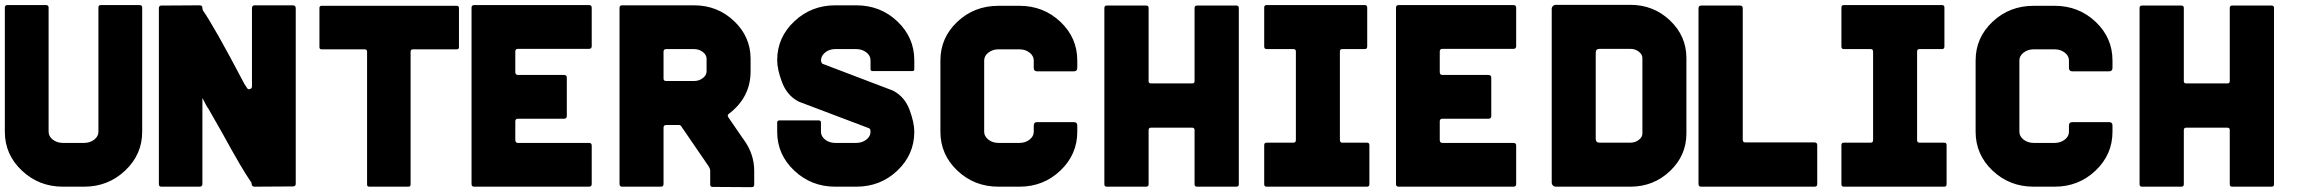

<svg xmlns="http://www.w3.org/2000/svg" viewBox="-20 -772 9513 794"><path d="M328 0H240Q141 0 70.5 -66.5Q0 -133 0 -227V-741Q0 -751 11 -751H170Q181 -751 181 -741V-227Q181 -208 198.5 -194.5Q216 -181 240 -181H328Q352 -181 369.5 -194.5Q387 -208 387 -227V-741Q387 -751 397 -751H557Q568 -751 568 -741V-227Q568 -133 497.5 -66.5Q427 0 328 0Z M1021 -9Q1019 -17 1019 -19L1017 -21Q984 -67 898 -224Q845 -318 841 -324L840 -325L836 -331L832 -338Q827 -347 817 -367V-11Q817 0 805 0H647Q637 0 637 -11V-738Q637 -749 647 -749L806 -750Q817 -750 817 -739Q817 -735 818 -734Q818 -730 819 -729Q865 -664 989 -428Q989 -427 990 -426Q995 -419 1001 -409Q1005 -401 1013.5 -403.5Q1022 -406 1022 -415V-738Q1022 -750 1033 -750H1191Q1203 -750 1203 -738V-12Q1203 -1 1191 -1L1032 0Q1023 0 1021 -9Z M1878 -739V-577Q1878 -568 1869 -568H1688Q1678 -568 1678 -558V-9Q1678 0 1669 0H1507Q1498 0 1498 -9V-558Q1498 -568 1488 -568H1310Q1301 -568 1301 -577V-739Q1301 -748 1310 -748H1869Q1878 -748 1878 -739Z M2111 -559V-474Q2111 -462 2122 -462H2312Q2324 -462 2324 -451V-292Q2324 -281 2312 -281H2122Q2111 -281 2111 -270V-193Q2111 -181 2122 -181H2416Q2427 -181 2427 -170V-11Q2427 0 2416 0H1941Q1930 0 1930 -11V-740Q1930 -751 1941 -751H2416Q2427 -751 2427 -740V-581Q2427 -570 2416 -570H2122Q2111 -570 2111 -559Z M3056 -194Q3099 -135 3099 -65V-8Q3099 2 3088 2L2928 1Q2917 1 2917 -8V-65Q2917 -74 2910 -85L2797 -250Q2794 -255 2788 -255H2735Q2724 -255 2724 -244V-11Q2724 0 2713 0H2553Q2542 0 2542 -11V-740Q2542 -750 2553 -750H2850Q2947 -750 3015.5 -685Q3084 -620 3084 -529V-477Q3084 -370 2995 -302Q2986 -297 2992 -287L3053 -198Q3054 -198 3055 -196ZM2724 -447Q2724 -437 2735 -437H2850Q2871 -437 2886.5 -449Q2902 -461 2902 -477V-529Q2902 -545 2886.5 -557Q2871 -569 2850 -569H2735Q2724 -569 2724 -558Z M3521 0H3434Q3335 0 3264.5 -66.5Q3194 -133 3194 -227V-265Q3194 -274 3203 -274H3366Q3375 -274 3375 -265V-227Q3375 -208 3392.5 -194.5Q3410 -181 3434 -181H3521Q3545 -181 3562.5 -194.5Q3580 -208 3580 -227V-228Q3580 -233 3579 -236Q3578 -240 3573 -242L3285 -351L3279 -354Q3234 -379 3214 -432Q3194 -485 3194 -523Q3194 -617 3264.5 -683.5Q3335 -750 3434 -750H3521Q3621 -750 3691 -683.5Q3761 -617 3761 -523V-486Q3761 -478 3753 -478H3589Q3580 -478 3580 -486V-523Q3580 -542 3562.5 -555.5Q3545 -569 3521 -569H3434Q3410 -569 3393 -555.5Q3376 -542 3375 -523V-522Q3375 -520 3377 -514Q3378 -510 3382 -508L3671 -398L3677 -395Q3722 -370 3741.5 -317.5Q3761 -265 3761 -227Q3761 -133 3691 -66.5Q3621 0 3521 0Z M4196 0H4109Q4009 0 3939 -66.5Q3869 -133 3869 -227V-522Q3869 -616 3939 -682Q4009 -748 4109 -748H4196Q4295 -748 4365 -682Q4435 -616 4435 -522V-491Q4435 -477 4421 -477H4269Q4255 -477 4255 -491V-522Q4255 -541 4237.5 -554.5Q4220 -568 4196 -568H4109Q4085 -568 4067.5 -554.5Q4050 -541 4050 -522V-227Q4050 -208 4067.5 -194.5Q4085 -181 4109 -181H4196Q4220 -181 4237.5 -194.5Q4255 -208 4255 -227V-253Q4255 -267 4269 -267H4421Q4435 -267 4435 -253V-227Q4435 -133 4365 -66.5Q4295 0 4196 0Z M5103 -739V-10Q5103 0 5093 0H4930Q4920 0 4920 -10V-234Q4920 -244 4910 -244H4740Q4730 -244 4730 -234V-10Q4730 0 4720 0H4557Q4547 0 4547 -10V-739Q4547 -749 4557 -749H4720Q4730 -749 4730 -739V-436Q4730 -427 4740 -427H4910Q4920 -427 4920 -436V-739Q4920 -749 4930 -749H5093Q5103 -749 5103 -739Z M5643 -172V-10Q5643 0 5633 0H5218Q5208 0 5208 -10V-172Q5208 -182 5218 -182H5329Q5339 -182 5339 -193V-559Q5339 -569 5329 -569H5218Q5208 -569 5208 -580V-741Q5208 -751 5218 -751H5624Q5634 -751 5634 -741V-580Q5634 -569 5624 -569H5531Q5521 -569 5521 -559V-193Q5521 -182 5531 -182H5633Q5643 -182 5643 -172Z M5934 -559V-474Q5934 -462 5945 -462H6135Q6147 -462 6147 -451V-292Q6147 -281 6135 -281H5945Q5934 -281 5934 -270V-193Q5934 -181 5945 -181H6239Q6250 -181 6250 -170V-11Q6250 0 6239 0H5764Q5753 0 5753 -11V-740Q5753 -751 5764 -751H6239Q6250 -751 6250 -740V-581Q6250 -570 6239 -570H5945Q5934 -570 5934 -559Z M6579 -554V-198Q6579 -182 6595 -182H6722Q6742 -182 6757 -193.5Q6772 -205 6772 -220V-532Q6772 -547 6757 -558.5Q6742 -570 6722 -570H6595Q6579 -570 6579 -554ZM6722 0H6414Q6407 0 6402 -5Q6397 -10 6397 -17V-735Q6397 -742 6402 -747Q6407 -752 6414 -752H6722Q6818 -752 6886 -687.5Q6954 -623 6954 -532V-220Q6954 -129 6886 -64.5Q6818 0 6722 0Z M7484 0H7015Q7004 0 7004 -11V-737Q7004 -749 7015 -749H7176Q7187 -749 7187 -737V-194Q7187 -183 7198 -183H7484Q7495 -183 7495 -172V-11Q7495 0 7484 0Z M8030 -172V-10Q8030 0 8020 0H7605Q7595 0 7595 -10V-172Q7595 -182 7605 -182H7716Q7726 -182 7726 -193V-559Q7726 -569 7716 -569H7605Q7595 -569 7595 -580V-741Q7595 -751 7605 -751H8011Q8021 -751 8021 -741V-580Q8021 -569 8011 -569H7918Q7908 -569 7908 -559V-193Q7908 -182 7918 -182H8020Q8030 -182 8030 -172Z M8477 0H8390Q8290 0 8220 -66.5Q8150 -133 8150 -227V-522Q8150 -616 8220 -682Q8290 -748 8390 -748H8477Q8576 -748 8646 -682Q8716 -616 8716 -522V-491Q8716 -477 8702 -477H8550Q8536 -477 8536 -491V-522Q8536 -541 8518.5 -554.5Q8501 -568 8477 -568H8390Q8366 -568 8348.5 -554.5Q8331 -541 8331 -522V-227Q8331 -208 8348.5 -194.5Q8366 -181 8390 -181H8477Q8501 -181 8518.5 -194.5Q8536 -208 8536 -227V-253Q8536 -267 8550 -267H8702Q8716 -267 8716 -253V-227Q8716 -133 8646 -66.5Q8576 0 8477 0Z M9384 -739V-10Q9384 0 9374 0H9211Q9201 0 9201 -10V-234Q9201 -244 9191 -244H9021Q9011 -244 9011 -234V-10Q9011 0 9001 0H8838Q8828 0 8828 -10V-739Q8828 -749 8838 -749H9001Q9011 -749 9011 -739V-436Q9011 -427 9021 -427H9191Q9201 -427 9201 -436V-739Q9201 -749 9211 -749H9374Q9384 -749 9384 -739Z"/></svg>

Font: Punc
Style: Bold
Weight: 400
Designer: The Kinetic
Foundry: The Kinetic
Version: Version 1.000;PS 001.001;hotconv 1.0.56